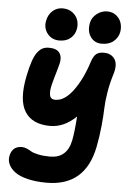

<svg xmlns="http://www.w3.org/2000/svg" viewBox="-65 -844 741 1111"><g transform="rotate(5 305.5 -289.0)"><path d="M496.1 -608.9Q454.1 -608.9 431.2 -641.6Q408.2 -674.3 418 -723.1Q424.3 -754.9 451.9 -776.4Q479.5 -797.9 512.2 -797.9Q543.9 -797.9 565.7 -780Q587.4 -762.2 594.7 -736.8Q602.1 -711.4 597.2 -685.1Q591.3 -653.8 565.4 -631.3Q539.6 -608.9 496.1 -608.9ZM250 -606Q206.1 -606 180.9 -638.2Q155.8 -670.4 164.1 -712.9Q170.9 -749 195.3 -771Q219.7 -793 253.9 -793Q288.6 -793 312 -774.9Q335.4 -756.8 343.3 -731Q351.1 -705.1 345.2 -678.2Q339.4 -647.9 314.9 -627Q290.5 -606 250 -606ZM249 220.2Q186 220.2 138.2 208.5Q90.3 196.8 64.2 177.2Q38.1 157.7 27.1 134Q16.1 110.4 21 85Q32.7 26.9 88.9 26.9Q102.5 26.9 117.2 33.2Q131.8 39.6 144.5 47.4Q157.2 55.2 186.3 61.5Q215.3 67.9 254.9 67.9Q353.5 67.9 375 -36.1Q385.3 -87.4 391.1 -176.8Q320.8 -108.9 240.2 -108.9Q136.2 -108.9 93.5 -176.5Q50.8 -244.1 79.1 -383.8Q89.8 -437.5 102.1 -472.9Q114.3 -508.3 129.4 -526.9Q144.5 -545.4 159.7 -552.2Q174.8 -559.1 194.8 -559.1Q239.7 -559.1 256.3 -535.4Q272.9 -511.7 264.2 -474.1Q260.3 -457.5 253.4 -434.1Q246.6 -410.6 241.2 -392.3Q235.8 -374 230.5 -353Q225.1 -332 223.6 -316.9Q222.2 -301.8 224.1 -288.6Q226.1 -275.4 234.1 -268.8Q242.2 -262.2 256.8 -262.2Q311 -262.2 360.8 -329.8Q410.6 -397.5 442.9 -500Q453.6 -532.2 469 -545.2Q484.4 -558.1 513.2 -558.1Q556.2 -558.1 576.7 -527.8Q597.2 -497.6 580.1 -440.9Q562 -383.8 553.5 -329.3Q544.9 -274.9 543.9 -236.1Q543 -197.3 537.1 -135.7Q531.2 -74.2 519 -12.2Q473.1 220.2 249 220.2Z"/></g></svg>

Font: Shantell Sans Bouncy
Style: Bold Italic
Weight: 700
Italic angle: -11.31°
Designer: Stephen Nixon, Anya Danilova, Shantell Martin
Foundry: Arrow Type
Version: Version 1.006;[9816181b4]